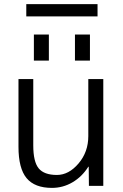

<svg xmlns="http://www.w3.org/2000/svg" viewBox="-20 -905 598 935"><path d="M345 -610V-737H418V-610ZM145 -610V-737H218V-610ZM108 -825V-885H455V-825ZM142 -520V-197Q142 -117 168.5 -85Q195 -53 257 -53Q315 -53 362.5 -109Q410 -165 410 -242V-520H483V0H413L412 -93H410Q380 -45 333.5 -17.5Q287 10 233 10Q149 10 109.5 -37.5Q70 -85 70 -190V-520Z"/></svg>

Font: Mplus 1p
Style: Regular
Weight: 400
Version: Version 1.061